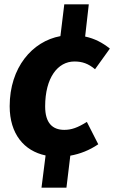

<svg xmlns="http://www.w3.org/2000/svg" viewBox="-20 -712 531 893"><path d="M279 -108C224 -108 190 -140 190 -217C190 -351 249 -426 326 -426C363 -426 391 -416 422 -390L491 -486C456 -514 419 -533 376 -542L393 -692H279L261 -544C130 -520 25 -398 25 -218C25 -89 92 -10 192 11L173 161H289L307 12C352 4 396 -13 437 -41L384 -145C341 -118 312 -108 279 -108Z"/></svg>

Font: Fira Sans OT
Style: Bold Italic
Weight: 700
Italic angle: -8°
Designer: Carrois Corporate & Edenspiekermann
Foundry: Carrois Corporate GbR & Edenspiekermann AG
Version: Version 2.001